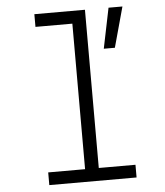

<svg xmlns="http://www.w3.org/2000/svg" viewBox="-57 -899 815 949"><g transform="rotate(-5 350.0 -424.0)"><path d="M149 -848H400V-63H582V0H149V-63H332V-785H149ZM476 -648 517 -848H586L531 -648Z"/></g></svg>

Font: Martian Mono SemiExpanded ExtraLight
Style: Regular
Weight: 250
Monospace: yes
Version: Version 0.930